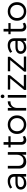

<svg xmlns="http://www.w3.org/2000/svg" viewBox="2350 -3122 776 5515"><g transform="rotate(-90 2737.5 -364.0)"><path d="M247.1 -308.1H419.9V-338.9Q419.9 -397.5 383.8 -429.7Q347.7 -461.9 278.8 -461.9Q198.7 -461.9 111.8 -401.9L79.1 -459Q134.8 -495.6 182.6 -512.7Q230.5 -529.8 293.9 -529.8Q390.6 -529.8 443.4 -481.7Q496.1 -433.6 497.1 -348.1L498 0H421.9V-81.1Q359.4 3.9 229 3.9Q148.9 3.9 99.4 -42Q49.8 -87.9 49.8 -157.2Q49.8 -226.6 102.3 -267.1Q154.8 -307.6 247.1 -308.1ZM123 -160.2Q123 -116.2 155.8 -90.1Q188.5 -64 244.1 -64Q311 -64 358.4 -95.7Q405.8 -127.4 420.9 -182.1V-245.1H256.8Q123 -245.1 123 -160.2Z M653.8 -202.1V-526.9H731.4V-223.1Q731.4 -153.8 770.3 -114.5Q809.1 -75.2 877.4 -75.2Q958 -76.7 1004.4 -129.6Q1050.8 -182.6 1050.8 -268.1V-526.9H1128.4V0H1050.8V-119.1Q999 1.5 850.6 2.9Q758.3 2.9 706.1 -52Q653.8 -106.9 653.8 -202.1Z M1261.7 -446.8V-509.8H1337.4V-648.9H1414.6V-509.8L1581.5 -511.2V-446.8H1414.6V-160.2Q1414.6 -113.8 1432.4 -92.8Q1450.2 -71.8 1484.9 -71.8Q1525.4 -71.8 1568.8 -99.1L1590.8 -36.1Q1533.2 2.4 1471.7 3.9Q1410.6 3.9 1374 -33.7Q1337.4 -71.3 1337.4 -146V-446.8Z M1647.5 -264.2Q1647.5 -381.3 1722.4 -455.1Q1797.4 -528.8 1914.6 -528.8Q2031.7 -528.8 2106.7 -455.1Q2181.6 -381.3 2181.6 -264.2Q2181.6 -146 2106.7 -71.5Q2031.7 2.9 1914.6 2.9Q1797.4 2.9 1722.4 -71.5Q1647.5 -146 1647.5 -264.2ZM1725.6 -263.2Q1725.6 -176.3 1778.8 -121.6Q1832 -66.9 1914.6 -66.9Q1997.1 -66.9 2050.3 -121.6Q2103.5 -176.3 2103.5 -263.2Q2103.5 -349.1 2050.3 -403.6Q1997.1 -458 1914.6 -458Q1832 -458 1778.8 -403.6Q1725.6 -349.1 1725.6 -263.2Z M2318.4 0V-526.9H2396V-410.2Q2422.4 -468.3 2470.5 -498.8Q2518.6 -529.3 2585 -529.8V-451.2Q2582.5 -451.2 2580.1 -451.2Q2501.5 -451.2 2452.6 -405.8Q2402.8 -358.9 2396 -279.8V0Z M2691.4 -639.6Q2676.8 -655.3 2676.8 -678.2Q2676.8 -701.2 2691.4 -716.6Q2706.1 -731.9 2727.5 -731.9Q2749 -731.9 2763.9 -716.6Q2778.8 -701.2 2778.8 -678.2Q2778.8 -655.3 2763.9 -639.6Q2749 -624 2727.5 -624Q2706.1 -624 2691.4 -639.6ZM2689.9 0V-526.9H2766.6V0Z M2913.1 0V-59.1L3243.2 -458L2922.4 -459V-526.9L3337.4 -525.9V-466.8L3007.3 -67.9L3345.2 -66.9V1Z M3439 0V-59.1L3769 -458L3448.2 -459V-526.9L3863.3 -525.9V-466.8L3533.2 -67.9L3871.1 -66.9V1Z M4146 -308.1H4318.8V-338.9Q4318.8 -397.5 4282.7 -429.7Q4246.6 -461.9 4177.7 -461.9Q4097.7 -461.9 4010.7 -401.9L3978 -459Q4033.7 -495.6 4081.5 -512.7Q4129.4 -529.8 4192.9 -529.8Q4289.6 -529.8 4342.3 -481.7Q4395 -433.6 4396 -348.1L4397 0H4320.8V-81.1Q4258.3 3.9 4127.9 3.9Q4047.9 3.9 3998.3 -42Q3948.7 -87.9 3948.7 -157.2Q3948.7 -226.6 4001.2 -267.1Q4053.7 -307.6 4146 -308.1ZM4022 -160.2Q4022 -116.2 4054.7 -90.1Q4087.4 -64 4143.1 -64Q4210 -64 4257.3 -95.7Q4304.7 -127.4 4319.8 -182.1V-245.1H4155.8Q4022 -245.1 4022 -160.2Z M4513.7 -446.8V-509.8H4589.4V-648.9H4666.5V-509.8L4833.5 -511.2V-446.8H4666.5V-160.2Q4666.5 -113.8 4684.3 -92.8Q4702.1 -71.8 4736.8 -71.8Q4777.3 -71.8 4820.8 -99.1L4842.8 -36.1Q4785.2 2.4 4723.6 3.9Q4662.6 3.9 4626 -33.7Q4589.4 -71.3 4589.4 -146V-446.8Z M4899.4 -264.2Q4899.4 -381.3 4974.4 -455.1Q5049.3 -528.8 5166.5 -528.8Q5283.7 -528.8 5358.6 -455.1Q5433.6 -381.3 5433.6 -264.2Q5433.6 -146 5358.6 -71.5Q5283.7 2.9 5166.5 2.9Q5049.3 2.9 4974.4 -71.5Q4899.4 -146 4899.4 -264.2ZM4977.5 -263.2Q4977.5 -176.3 5030.8 -121.6Q5084 -66.9 5166.5 -66.9Q5249 -66.9 5302.2 -121.6Q5355.5 -176.3 5355.5 -263.2Q5355.5 -349.1 5302.2 -403.6Q5249 -458 5166.5 -458Q5084 -458 5030.8 -403.6Q4977.5 -349.1 4977.5 -263.2Z"/></g></svg>

Font: Montserrat Light
Style: Regular
Weight: 300
Designer: Julieta Ulanovsky
Foundry: Julieta Ulanovsky
Version: Version 1.000;PS 002.000;hotconv 1.0.70;makeotf.lib2.5.58329